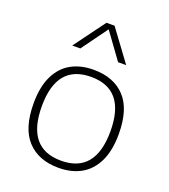

<svg xmlns="http://www.w3.org/2000/svg" viewBox="-147 -913 903 1027"><g transform="rotate(20 304.5 -399.5)"><path d="M62.5 -270.5Q62.5 -364 92.5 -426.2Q122.5 -488.5 176.8 -518.5Q231 -548.5 304.5 -548.5Q418.5 -548.5 482.8 -480.2Q547 -412 547 -270.5Q547 -176.5 516.8 -114Q486.5 -51.5 432.2 -21.2Q378 9 304.5 9Q191 9 126.8 -59.8Q62.5 -128.5 62.5 -270.5ZM500 -269.5Q500 -508 304.5 -508Q109 -508 109 -271Q109 -31.5 304.5 -31.5Q500 -31.5 500 -269.5ZM458 -631H412L304.5 -779L197 -631H151L281.5 -808H327.5Z"/></g></svg>

Font: Encode Sans Expanded ExtraLight
Style: Regular
Weight: 275
Width: 7
Designer: Multiple Designers
Foundry: Impallari Type
Version: Version 2.000